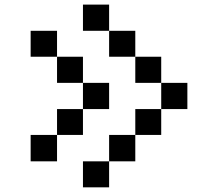

<svg xmlns="http://www.w3.org/2000/svg" viewBox="-20 -797 929 817"><path d="M333 0Q333 -27.3 333 -110.4Q360.4 -110.4 444.3 -110.4Q444.3 -83 444.3 0Q416 0 333 0ZM110.4 -110.4Q110.4 -138.7 110.4 -222.7Q138.7 -222.7 222.7 -222.7Q222.7 -194.3 222.7 -110.4Q194.3 -110.4 110.4 -110.4ZM444.3 -110.4Q444.3 -138.7 444.3 -222.7Q471.7 -222.7 555.7 -222.7Q555.7 -194.3 555.7 -110.4Q527.3 -110.4 444.3 -110.4ZM222.7 -222.7Q222.7 -250 222.7 -333Q250 -333 333 -333Q333 -305.7 333 -222.7Q305.7 -222.7 222.7 -222.7ZM555.7 -222.7Q555.7 -250 555.7 -333Q583 -333 666 -333Q666 -305.7 666 -222.7Q638.7 -222.7 555.7 -222.7ZM333 -333Q333 -360.4 333 -444.3Q360.4 -444.3 444.3 -444.3Q444.3 -416 444.3 -333Q416 -333 333 -333ZM666 -333Q666 -360.4 666 -444.3Q694.3 -444.3 777.3 -444.3Q777.3 -416 777.3 -333Q750 -333 666 -333ZM222.7 -444.3Q222.7 -471.7 222.7 -555.7Q250 -555.7 333 -555.7Q333 -527.3 333 -444.3Q305.7 -444.3 222.7 -444.3ZM555.7 -444.3Q555.7 -471.7 555.7 -555.7Q583 -555.7 666 -555.7Q666 -527.3 666 -444.3Q638.7 -444.3 555.7 -444.3ZM110.4 -555.7Q110.4 -583 110.4 -666Q138.7 -666 222.7 -666Q222.7 -638.7 222.7 -555.7Q194.3 -555.7 110.4 -555.7ZM444.3 -555.7Q444.3 -583 444.3 -666Q471.7 -666 555.7 -666Q555.7 -638.7 555.7 -555.7Q527.3 -555.7 444.3 -555.7ZM333 -666Q333 -694.3 333 -777.3Q360.4 -777.3 444.3 -777.3Q444.3 -750 444.3 -666Q416 -666 333 -666Z"/></svg>

Font: leko majuna
Style: pona
Weight: 400
Designer: Kelsey Higham
Version: Version 2.0